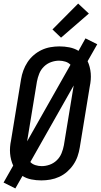

<svg xmlns="http://www.w3.org/2000/svg" viewBox="-28 -1003 565 1076"><path d="M58 53 -8 20 46 -75Q39 -90 34.5 -107.5Q30 -125 28.5 -143Q27 -161 28.5 -179.5Q30 -198 34 -217L90 -559Q94 -584 103 -608.5Q112 -633 126.5 -655Q141 -677 161.5 -694.5Q182 -712 205.5 -723Q229 -734 254.5 -738.5Q280 -743 305 -743Q334 -743 361.5 -737.5Q389 -732 412 -718L451 -788L517 -755L463 -660Q470 -645 474.5 -627.5Q479 -610 480.5 -592Q482 -574 480.5 -555.5Q479 -537 475 -518L419 -176Q415 -151 406.5 -126.5Q398 -102 383 -80Q368 -58 348 -40.5Q328 -23 304 -12Q280 -1 254.5 3.5Q229 8 204 8Q175 8 147.5 2.5Q120 -3 98 -17ZM124 -211 367 -640Q356 -652 338.5 -657.5Q321 -663 303 -663Q281 -663 258.5 -655Q236 -647 218.5 -630Q201 -613 192 -590.5Q183 -568 179 -546ZM206 -72Q228 -72 250.5 -80Q273 -88 290.5 -105Q308 -122 317 -144.5Q326 -167 330 -189L385 -524L142 -95Q153 -83 170.5 -77.5Q188 -72 206 -72ZM314 -792 266 -838 410 -983 470 -927Z"/></svg>

Font: Iosevka Curly Medium
Style: Italic
Weight: 500
Italic angle: -9°
Monospace: yes
Designer: Belleve Invis
Foundry: Belleve Invis
Version: Version 22.1.2; ttfautohint (v1.8.4)